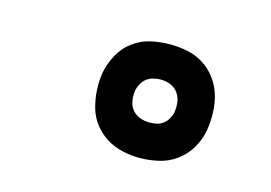

<svg xmlns="http://www.w3.org/2000/svg" viewBox="-54 -905 708 501"><g transform="rotate(15 300.0 -654.5)"><path d="M352 -501Q327 -501 303.5 -506.5Q280 -512 260.5 -524.5Q241 -537 227 -555Q213 -573 206.5 -595.5Q200 -618 198.5 -642.5Q197 -667 201 -692Q206 -717 219 -741Q232 -765 254 -781Q276 -797 301.5 -802.5Q327 -808 352 -808Q377 -808 400.5 -803Q424 -798 443.5 -785.5Q463 -773 477 -754.5Q491 -736 498 -713.5Q505 -691 506 -666.5Q507 -642 503 -617Q499 -592 485.5 -568.5Q472 -545 450.5 -529Q429 -513 403 -507Q377 -501 352 -501ZM352 -597Q362 -597 371.5 -599Q381 -601 389 -607Q397 -613 402 -622Q407 -631 409 -641Q411 -655 409 -668.5Q407 -682 399 -692.5Q391 -703 378.5 -708Q366 -713 352 -713Q343 -713 333 -710.5Q323 -708 315 -702Q307 -696 302 -687Q297 -678 295 -669Q293 -655 295 -641Q297 -627 305 -617Q313 -607 325.5 -602Q338 -597 352 -597Z"/></g></svg>

Font: Iosevka Curly Extended
Style: Bold Italic
Weight: 700
Width: 7
Italic angle: -9°
Monospace: yes
Designer: Belleve Invis
Foundry: Belleve Invis
Version: Version 11.1.0; ttfautohint (v1.8.3)